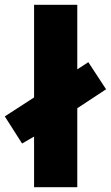

<svg xmlns="http://www.w3.org/2000/svg" viewBox="-40 -780 462 800"><path d="M102 0H282V-329L402 -408L328 -521L282 -491V-760H102V-374L-20 -295L52 -182L102 -211Z"/></svg>

Font: Noto Sans Arabic UI SmCn Bk
Style: Regular
Weight: 900
Width: 4
Designer: Monotype Design Team, Nadine Chahine and Nizar Qandah
Foundry: Monotype Imaging Inc.
Version: Version 2.010